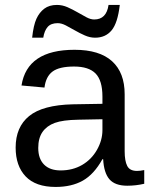

<svg xmlns="http://www.w3.org/2000/svg" viewBox="-20 -737 596 767"><path d="M359.9 -586.4Q339.4 -586.4 318.8 -595.5Q298.3 -604.5 279.3 -615.5Q260.3 -626.5 242.9 -635.5Q225.6 -644.5 210.4 -644.5Q183.6 -644.5 170.4 -629.4Q157.2 -614.3 152.8 -586.4H108.4Q113.8 -636.2 125.5 -661.9Q137.2 -687.5 157 -702.4Q176.8 -717.3 207.5 -717.3Q229 -717.3 249.5 -708.3Q270 -699.2 289.1 -688.2Q308.1 -677.2 325 -668.2Q341.8 -659.2 356.4 -659.2Q405.3 -659.2 413.6 -717.3H458.5Q450.2 -645 425.8 -615.7Q401.4 -586.4 359.9 -586.4ZM202.1 9.8Q122.6 9.8 82.5 -32.2Q42.5 -74.2 42.5 -147.5Q42.5 -229.5 96.4 -273.4Q150.4 -317.4 270.5 -320.3L389.2 -322.3V-351.1Q389.2 -415.5 361.8 -443.4Q334.5 -471.2 275.9 -471.2Q216.8 -471.2 189.9 -451.2Q163.1 -431.2 157.7 -387.2L65.9 -395.5Q88.4 -538.1 277.8 -538.1Q377.4 -538.1 427.7 -492.4Q478 -446.8 478 -360.4V-132.8Q478 -93.8 488.3 -74Q498.5 -54.2 527.3 -54.2Q540 -54.2 556.2 -57.6V-2.9Q522.9 4.9 488.3 4.9Q439.5 4.9 417.2 -20.8Q395 -46.4 392.1 -101.1H389.2Q355.5 -40.5 310.8 -15.4Q266.1 9.8 202.1 9.8ZM222.2 -56.2Q270.5 -56.2 308.1 -78.1Q345.7 -100.1 367.4 -138.4Q389.2 -176.8 389.2 -217.3V-260.7L293 -258.8Q231 -257.8 199 -246.1Q167 -234.4 149.9 -210Q132.8 -185.5 132.8 -146Q132.8 -103 156 -79.6Q179.2 -56.2 222.2 -56.2Z"/></svg>

Font: TypoPRO Liberation Sans
Style: Regular
Weight: 400
Designer: Steve Matteson
Foundry: Ascender Corporation
Version: Version 2.00.1